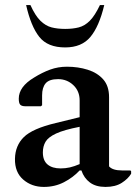

<svg xmlns="http://www.w3.org/2000/svg" viewBox="-20 -727 544 757"><path d="M153 10Q105 10 71.5 -19Q38 -48 39 -101Q40 -153 74 -186.5Q108 -220 200 -242L294 -265V-331Q294 -368 269 -391.5Q244 -415 209 -415Q174 -415 160 -398.5Q146 -382 146 -351V-312L141 -308H81Q66 -308 60 -314Q54 -320 54 -338Q54 -385 114 -421Q146 -441 177.5 -452.5Q209 -464 244 -464Q288 -464 326 -452Q364 -440 387 -414Q410 -388 410 -344V-71Q424 -55 461 -55H494L497 -52V-42Q485 -22 460 -6Q435 10 396 10Q358 10 334.5 -7.5Q311 -25 301 -55H294Q268 -27 232 -8.5Q196 10 153 10ZM149 -126Q149 -94 167.5 -78.5Q186 -63 219 -63Q238 -63 255.5 -67Q273 -71 294 -80V-227Q232 -215 201 -200.5Q170 -186 159.5 -168Q149 -150 149 -126ZM237 -540Q168 -540 135 -581.5Q102 -623 83 -707H100Q119 -665 139.5 -645Q160 -625 183.5 -619Q207 -613 237 -613Q267 -613 290.5 -619Q314 -625 334 -645Q354 -665 374 -707H391Q371 -623 336.5 -581.5Q302 -540 237 -540Z"/></svg>

Font: Spectral SemiBold
Style: Regular
Weight: 600
Designer: Jean-Baptiste Levee
Foundry: Production Type
Version: Version 2.001